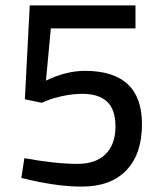

<svg xmlns="http://www.w3.org/2000/svg" viewBox="-20 -680 600 710"><path d="M93 -14 59 -22 70 -95Q187 -74 266 -74Q334 -74 370.5 -110Q407 -146 407 -212Q407 -275 376 -304Q345 -333 284 -333Q251 -333 214.5 -325.5Q178 -318 154 -308L134 -300L72 -313L90 -660H481V-575H168L150 -382Q225 -418 294 -418Q505 -418 505 -221Q505 -110 447 -50Q389 10 283 10Q198 10 93 -14Z"/></svg>

Font: sheba-seeBold
Style: Regular
Weight: 600
Designer: Mohamed Galeb, the designers
Foundry: Kief Type Foundry
Version: Version 2.010; ttfautohint (v1.5.33-1714) -l 8 -r 50 -G 200 